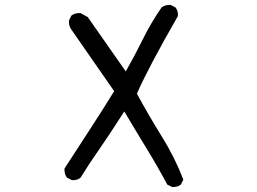

<svg xmlns="http://www.w3.org/2000/svg" viewBox="-20 -737 1040 777"><path d="M680 20H677L657 10Q618 -63 573 -136.5Q528 -210 483 -286Q417 -183 379 -129Q341 -75 306 -18Q294 -8 277 -8H271L251 -18Q241 -31 241 -49V-55Q292 -134 343 -212Q394 -290 442 -368L269 -617Q259 -631 259 -648V-654L269 -674Q282 -684 300 -684H306L335 -668L489 -448Q526 -513 558.5 -579Q591 -645 634 -707Q647 -717 665 -717H671L690 -707Q700 -695 700 -678V-672Q582 -467 534 -358Q581 -271 634 -186Q687 -101 722 -10L712 10Q699 20 680 20Z"/></svg>

Font: Xiaolai Mono SC
Style: Regular
Weight: 400
Monospace: yes
Designer: LXGW / Nozomi Seto
Version: Version 3.113;September 30, 2024